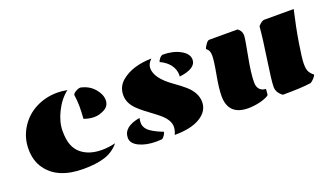

<svg xmlns="http://www.w3.org/2000/svg" viewBox="-53 -855 2107 1217"><g transform="rotate(-20 1000.5 -247.0)"><path d="M507.3 -482.9Q563.5 -471.2 597.4 -432.1Q631.3 -393.1 631.3 -353.8Q631.3 -314.5 596.7 -295.7Q562 -276.9 527.3 -276.9Q492.7 -276.9 458 -290Q461.4 -335.9 461.4 -373.8Q461.4 -411.6 455.1 -451.2Q456.5 -461.9 474.9 -472.4Q493.2 -482.9 507.3 -482.9ZM424.8 -496.1Q374 -457 340.6 -390.1Q307.1 -323.2 307.1 -262.7Q307.1 -202.1 321.8 -166Q336.4 -129.9 363.3 -107.9Q416.5 -64.5 501.5 -64.5Q544.4 -64.5 593.3 -75.7Q552.7 -27.3 494.6 -9.3Q436.5 8.8 350.6 8.8Q264.6 8.8 202.4 -17.1Q140.1 -43 102.5 -96.7Q64.9 -150.4 64.9 -227.8Q64.9 -305.2 105 -369.4Q145 -433.6 211.9 -468.3Q278.8 -502.9 359.4 -502.9Q385.3 -502.9 424.8 -496.1Z M993.2 -502Q965.3 -475.6 965.3 -446.3Q965.3 -377.9 1069.3 -304.7Q1116.2 -271.5 1142.6 -248Q1201.7 -195.3 1201.7 -133.5Q1201.7 -71.8 1139.9 -33.9Q1078.1 3.9 966.8 3.9Q979.5 -24.4 979.5 -47.4Q979.5 -70.3 966.6 -92Q953.6 -113.8 933.1 -131.8Q912.6 -149.9 887.7 -168.2Q862.8 -186.5 837.9 -205.6Q813 -224.6 792.5 -244.6Q746.1 -290 746.1 -342.8Q746.1 -400.9 789.1 -437.5Q862.8 -499.5 993.2 -502ZM1068.8 -500.5Q1137.7 -500.5 1187 -473.4Q1236.3 -446.3 1236.3 -407.2Q1236.3 -346.7 1123 -333Q1124 -336.4 1124 -343.8Q1124 -380.9 1100.6 -412.4Q1077.1 -443.8 1035.2 -462.9Q1035.2 -470.7 1045.9 -484.4Q1056.6 -498 1068.8 -500.5ZM881.3 2Q856.9 3.9 845.2 3.9Q774.4 3.9 727.5 -19.3Q680.7 -42.5 680.7 -79.6Q680.7 -154.3 793.5 -173.8Q789.6 -152.8 790.3 -137Q791 -121.1 801 -105.7Q811 -90.3 829.1 -78.1Q861.3 -56.6 909.2 -38.6Q909.2 -31.2 900.1 -16.8Q891.1 -2.4 881.3 2Z M1329.6 -126Q1329.6 -176.3 1345.9 -264.6Q1362.3 -353 1362.3 -388.7Q1362.3 -424.3 1339.4 -439Q1339.4 -446.8 1353.5 -467.5Q1367.7 -488.3 1377.9 -488.3H1568.8Q1578.1 -483.4 1586.9 -470.5Q1595.7 -457.5 1595.7 -437.5Q1595.7 -417.5 1574.5 -307.9Q1553.2 -198.2 1553.2 -136.7Q1553.2 -105.5 1569.1 -89.1Q1585 -72.8 1609.9 -72.8Q1608.9 -66.4 1608.9 -56.6Q1608.9 -35.2 1603 -28.8Q1579.1 -13.7 1539.8 -4.6Q1500.5 4.4 1464.4 4.4Q1329.6 4.4 1329.6 -126ZM1698.2 -1Q1659.7 -28.3 1659.7 -67.9Q1659.7 -107.4 1680.4 -245.1Q1701.2 -382.8 1707 -456.1Q1707 -462.4 1722.9 -475.3Q1738.8 -488.3 1750 -488.3H1948.2Q1921.9 -375 1905.8 -275.4Q1889.6 -175.8 1889.6 -139.6Q1889.6 -103.5 1898.7 -86.4Q1907.7 -69.3 1927.2 -53.7Q1927.2 -46.9 1913.1 -31Q1898.9 -15.1 1887.2 -10.3Q1824.2 -1 1698.2 -1Z"/></g></svg>

Font: Emblema One
Style: Regular
Weight: 400
Designer: Riccardo De Franceschi
Foundry: Riccardo De Franceschi
Version: Version 1.003